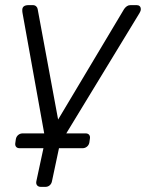

<svg xmlns="http://www.w3.org/2000/svg" viewBox="-20 -540 570 750"><path d="M140 190Q130 190 125 184Q120 178 122 168L157 5L68 -489Q67 -494 67 -501Q67 -520 92 -520H108Q116 -520 121 -515.5Q126 -511 127 -505L207 -73L465 -505Q470 -512 476 -516Q482 -520 490 -520H514Q521 -520 525.5 -516Q530 -512 530 -504Q530 -497 525 -489L214 22L183 168Q181 178 174 184Q167 190 157 190ZM57 39Q47 39 42.5 33Q38 27 40 17L42 3Q44 -7 51.5 -13Q59 -19 69 -19H314Q324 -19 328.5 -13Q333 -7 331 3L329 17Q327 27 319.5 33Q312 39 302 39Z"/></svg>

Font: Rubik Light Light
Style: Italic
Weight: 300
Italic angle: -12°
Version: Version 2.104